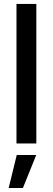

<svg xmlns="http://www.w3.org/2000/svg" viewBox="-20 -727 268 973"><path d="M63.5 -707H164.1V0H63.5ZM96.2 225.6H23.9L64.9 58.6H163.6Z"/></svg>

Font: Wanted Sans Medium
Style: Regular
Weight: 500
Designer: Original Design by Kil Hyung-jin and Kang Hanbin, Wanted Lab, Inc; Hangeul from Source Han Sans by Jang Soo-young and Ka
Foundry: Wanted Lab, Inc.
Version: Version 1.001